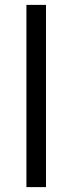

<svg xmlns="http://www.w3.org/2000/svg" viewBox="-20 -765 296 785"><path d="M88 0V-745H168V0Z"/></svg>

Font: Kosmopol Plus Jakarta Sans
Style: Regular
Weight: 400
Designer: Gumpita Rahayu
Foundry: Tokotype
Version: Version 2.006